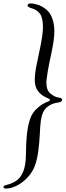

<svg xmlns="http://www.w3.org/2000/svg" viewBox="-62 -854 384 1109"><path d="M-26 235Q-42 235 -42 227Q-42 217 -24 214Q6 207 31.5 190.5Q57 174 72.5 136Q88 98 88 29Q88 -25 93.5 -78Q99 -131 113 -170Q123 -198 142.5 -218.5Q162 -239 183.5 -252Q205 -265 220 -269Q225 -271 226 -276Q227 -281 222 -283Q209 -288 190.5 -298.5Q172 -309 157.5 -328Q143 -347 140 -375Q139 -380 139 -385Q139 -390 139 -395Q139 -426 147 -468Q155 -510 171 -584Q186 -656 186 -699Q186 -752 168 -775.5Q150 -799 118 -807Q97 -814 97 -822Q97 -834 115 -834Q133 -834 156.5 -826.5Q180 -819 202 -802Q224 -785 236 -757Q252 -721 252 -674Q252 -649 247.5 -617.5Q243 -586 235 -548Q227 -510 221.5 -483.5Q216 -457 213 -436.5Q210 -416 207 -394Q206 -389 206 -384.5Q206 -380 206 -375Q206 -333 230 -313Q254 -293 279 -290Q297 -287 297 -279Q297 -265 275 -262Q238 -258 210 -235.5Q182 -213 174 -158Q170 -127 168 -80.5Q166 -34 159 19Q152 74 135.5 113Q119 152 84 184Q58 208 28 221.5Q-2 235 -24 235Z"/></svg>

Font: Tapestry
Style: Regular
Weight: 400
Designer: Robert E. Leuschke
Foundry: Robert E. Leuschke
Version: Version 1.010; ttfautohint (v1.8.4.7-5d5b)